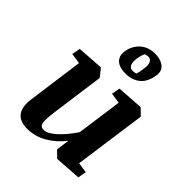

<svg xmlns="http://www.w3.org/2000/svg" viewBox="-225 -957 1107 1107"><g transform="rotate(45 328.0 -403.5)"><path d="M181.6 10.7Q58.1 10.7 78.6 -129.9L125 -468.8L60.5 -478.5L70.3 -529.8L231.9 -540.5L270 -492.7L225.1 -165.5Q217.3 -107.4 221.2 -79.6Q225.1 -51.8 253.4 -51.8Q281.7 -51.8 323.2 -87.9Q364.7 -124 409.7 -190.4L448.2 -468.8L384.3 -478.5L394 -529.8L555.7 -540.5L595.2 -502.4L533.7 -61L597.7 -51.3L587.9 0L426.8 10.7L387.2 -27.3L398.4 -108.9Q355.5 -53.7 299.8 -21.5Q244.1 10.7 181.6 10.7ZM384.8 -777.8Q370.1 -777.8 357.4 -773.4Q346.2 -752.9 341.8 -720.2Q337.9 -687.5 346.7 -671.9Q355.5 -656.2 373 -655.8Q390.6 -655.8 401.9 -660.2Q407.2 -674.8 412.1 -710.4Q417 -746.1 408.2 -761.7Q399.4 -777.3 384.8 -777.8ZM491.2 -738.8Q482.4 -673.8 446.3 -644.5Q410.2 -615.2 357.9 -615.2Q283.2 -615.2 266.1 -662.1Q259.8 -678.7 263.7 -705.1Q267.6 -731.4 280.3 -752.9Q293 -774.4 310.5 -789.1Q346.2 -817.4 394.5 -817.9Q442.4 -817.9 469.2 -796.9Q496.1 -775.9 491.2 -738.8Z"/></g></svg>

Font: NoticiaText-BoldItalic
Style: Bold Italic
Weight: 700
Italic angle: -8°
Designer: JM Sole
Foundry: JM Sole
Version: Version 1.003